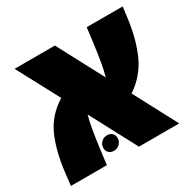

<svg xmlns="http://www.w3.org/2000/svg" viewBox="-135 -709 855 846"><g transform="rotate(-30 292.0 -285.5)"><path d="M430 -219 546 0H341L216 -236Q201 -184 187 -71L178 0H-5L2 -61Q14 -166 46.5 -239Q79 -312 152 -357L38 -571H243L367 -337Q382 -389 396 -500L405 -571H588L580 -510Q567 -412 533.5 -339Q500 -266 430 -219ZM279 -80Q279 -95 269.5 -104.5Q260 -114 244 -114Q226 -114 214 -101.5Q202 -89 202 -73Q202 -58 211.5 -48.5Q221 -39 237 -39Q255 -39 267 -51.5Q279 -64 279 -80Z"/></g></svg>

Font: FiraGO Heavy
Style: Italic
Weight: 900
Italic angle: -8°
Designer: bBox Type GmbH
Foundry: bBox Type GmbH
Version: Version 1.001